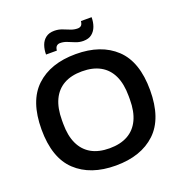

<svg xmlns="http://www.w3.org/2000/svg" viewBox="-153 -1006 1089 1150"><g transform="rotate(-20 391.0 -430.5)"><path d="M391 12Q230 12 137.5 -75Q45 -162 45 -343Q45 -524 137.5 -611Q230 -698 391 -698Q552 -698 644.5 -611Q737 -524 737 -343Q737 -162 644.5 -75Q552 12 391 12ZM391 -98Q460 -98 507.5 -124.5Q555 -151 579.5 -203Q604 -255 604 -331V-353Q604 -431 579.5 -483Q555 -535 507.5 -561.5Q460 -588 391 -588Q322 -588 275 -561.5Q228 -535 203.5 -483Q179 -431 179 -353V-331Q179 -255 203.5 -203Q228 -151 275 -124.5Q322 -98 391 -98ZM224 -756Q224 -788 233.5 -814.5Q243 -841 264 -857Q285 -873 318 -873Q344 -873 366.5 -864.5Q389 -856 411 -847Q433 -838 456 -838Q470 -838 478.5 -845.5Q487 -853 489 -873H557Q557 -842 547.5 -815.5Q538 -789 517.5 -772.5Q497 -756 463 -756Q438 -756 415 -765Q392 -774 370.5 -783Q349 -792 326 -792Q313 -792 304 -784Q295 -776 293 -756Z"/></g></svg>

Font: Archivo Variable SemiBold
Style: Regular
Weight: 600
Designer: Hector Gatti
Foundry: Omnibus-Type
Version: Version 2.001